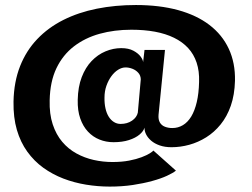

<svg xmlns="http://www.w3.org/2000/svg" viewBox="-20 -706 979 746"><path d="M406.5 19Q454 19 495.8 12.8Q537.5 6.5 571.2 -2.8Q605 -12 628.8 -23Q652.5 -34 663.5 -43L576 -121Q573.5 -117.5 562 -110.2Q550.5 -103 530.2 -95.2Q510 -87.5 481.8 -82Q453.5 -76.5 417 -76.5Q380 -76.5 344.2 -84.5Q308.5 -92.5 277 -109.8Q245.5 -127 221.8 -155Q198 -183 184.8 -223Q171.5 -263 173 -316.5Q174.5 -389 199.2 -440.8Q224 -492.5 267.2 -525.8Q310.5 -559 367.5 -574.8Q424.5 -590.5 490.5 -590.5Q540.5 -590.5 582.2 -582.8Q624 -575 656.2 -559.2Q688.5 -543.5 710.8 -519.5Q733 -495.5 744 -462.5Q755 -429.5 753.5 -387.5Q752.5 -343 744.5 -309.2Q736.5 -275.5 723 -253.2Q709.5 -231 690.8 -219.8Q672 -208.5 649.5 -208.5Q634 -208.5 621 -213.5Q608 -218.5 601.2 -230Q594.5 -241.5 596 -260L621 -512H541.5L536 -464Q536 -473 526.5 -486Q517 -499 498.2 -509Q479.5 -519 451 -519Q420 -519 390 -506.5Q360 -494 336 -469Q312 -444 297.5 -406.2Q283 -368.5 282 -318Q281 -276.5 291.8 -245.8Q302.5 -215 321.8 -194.5Q341 -174 366.5 -163.8Q392 -153.5 421 -153.5Q455.5 -153.5 481 -161.8Q506.5 -170 522 -183Q537.5 -196 541.5 -210Q541 -197.5 547.5 -184.2Q554 -171 567.2 -159.5Q580.5 -148 600.5 -141Q620.5 -134 646.5 -134Q681 -134 715.5 -143.5Q750 -153 781.2 -172.5Q812.5 -192 837.2 -222.5Q862 -253 876.8 -295.2Q891.5 -337.5 893 -392Q894.5 -461.5 869 -516.2Q843.5 -571 793.8 -609Q744 -647 671.8 -666.8Q599.5 -686.5 508 -686.5Q427.5 -686.5 356.2 -672.2Q285 -658 226.2 -628.5Q167.5 -599 124.8 -554.2Q82 -509.5 58 -448.8Q34 -388 32.5 -311Q31.5 -249.5 45.5 -201.5Q59.5 -153.5 86 -116.8Q112.5 -80 148.2 -54.2Q184 -28.5 226.2 -12.2Q268.5 4 314.5 11.5Q360.5 19 406.5 19ZM448.5 -224.5Q434.5 -224.5 422.8 -231.8Q411 -239 402.5 -252.5Q394 -266 389.8 -285Q385.5 -304 386 -327Q386 -351.5 393.5 -372.8Q401 -394 412.8 -410Q424.5 -426 439 -435Q453.5 -444 468 -444Q481 -444 494.5 -438.8Q508 -433.5 517.2 -423.2Q526.5 -413 527 -398L515.5 -268.5Q511.5 -250 493 -237.2Q474.5 -224.5 448.5 -224.5Z"/></svg>

Font: Anybody UltraCondensed Thin
Style: Bold
Weight: 700
Version: Version 1.111